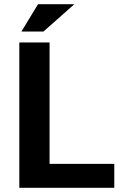

<svg xmlns="http://www.w3.org/2000/svg" viewBox="-20 -894 579 914"><path d="M72 0H524V-114H216V-692H72ZM82 -744H187L334 -874H161Z"/></svg>

Font: Ronzino
Style: Bold
Weight: 700
Designer: Nunzio Mazzaferro
Foundry: Collletttivo
Version: Version 1.000;Glyphs 3.3 (3337)